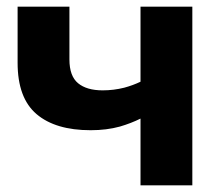

<svg xmlns="http://www.w3.org/2000/svg" viewBox="-20 -558 674 578"><path d="M403 0V-201Q375 -187 341 -177Q301 -166 253 -166Q147 -166 90 -214.5Q33 -263 33 -369V-538H189V-379Q189 -329 215 -307.5Q241 -286 289 -286Q322 -286 354 -294Q380 -301 403 -312V-538H559V0Z"/></svg>

Font: Montserrat Z
Style: Bold
Weight: 700
Designer: Julieta Ulanovsky
Foundry: Julieta Ulanovsky
Version: Version 8.000